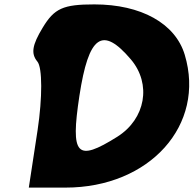

<svg xmlns="http://www.w3.org/2000/svg" viewBox="-20 -903 880 873"><path d="M174 -777C126 -698 120 -659 150 -623C173 -596 173 -458 151 -312L111 -50H278C661 -50 916 -335 820 -654C777 -797 621 -883 409 -883C267 -883 227 -865 174 -777ZM575 -633C670 -521 642 -362 513 -281C328 -165 300 -196 341 -467C383 -742 445 -786 575 -633Z"/></svg>

Font: Hussar Skorodowane
Style: Ky
Weight: 700
Foundry: Cannot Into Space Fonts
Version: Version 0.892